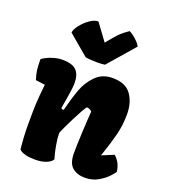

<svg xmlns="http://www.w3.org/2000/svg" viewBox="-155 -974 962 1094"><g transform="rotate(20 325.5 -426.5)"><path d="M91.8 -410.2 35.2 -417.5Q24.9 -449.2 21.7 -474.1Q18.6 -499 18.6 -538.6Q26.4 -545.4 44.7 -554.9Q63 -564.5 88.4 -571.5Q113.8 -578.6 139.6 -578.6Q198.7 -578.6 223.4 -553.2Q248 -527.8 248 -477.1Q248 -448.7 239.7 -400.4Q226.1 -322.8 226.1 -318.8Q226.1 -316.4 229.5 -314.2Q232.9 -312 236.8 -312Q241.2 -312 242.7 -315.4Q262.2 -393.1 281.7 -445.3Q301.3 -497.6 340.8 -538.1Q380.4 -578.6 443.4 -578.6Q521.5 -578.6 555.7 -531Q589.8 -483.4 589.8 -411.1Q589.8 -346.7 574.7 -286.9Q559.6 -227.1 537.1 -162.1Q538.1 -164.6 530.3 -143.1L531.2 -142.1L602.5 -171.4Q640.6 -138.7 647 -84.5Q647 -81.1 625.2 -56.6Q603.5 -32.2 567.9 -11.2Q532.2 9.8 485.8 9.8Q439.5 9.8 410.2 -15.1Q380.9 -40 380.9 -100.1Q380.9 -147.9 384.8 -228Q388.7 -308.1 392.6 -356.9Q379.9 -370.6 361.3 -371.6Q344.2 -349.6 311 -283.7Q277.8 -217.8 264.2 -185.1Q263.2 -178.2 263.2 -171.9Q263.2 -147.5 270.5 -106.2Q277.8 -64.9 288.6 -29.3Q279.8 -12.7 252.4 -1.5Q225.1 9.8 185.1 9.8Q148.9 9.8 127.2 3.9Q105.5 -2 96.7 -8.5Q87.9 -15.1 87.9 -16.6Q87.4 -21 85.4 -39.8Q83.5 -58.6 81.5 -92.5Q79.6 -126.5 79.6 -169.9Q79.6 -249.5 81.5 -290.3Q83.5 -331.1 91.8 -410.2ZM133.3 -741.7Q134.3 -760.3 155.5 -787.8Q176.8 -815.4 205.3 -835.2Q233.9 -855 255.9 -853.5L330.1 -752.4Q367.7 -798.8 387.7 -819.3Q407.7 -839.8 441.4 -862.8Q460.9 -854 483.4 -833.5Q505.9 -813 514.6 -795.4L375 -634.8Q358.9 -631.8 327.6 -631.8Q307.1 -631.8 287.6 -633.3Q268.1 -634.8 256.8 -637.2Z"/></g></svg>

Font: Kavoon
Style: Regular
Weight: 400
Designer: Viktoriya Grabowska
Foundry: Viktoriya Grabowska
Version: Version 1.004; ttfautohint (v1.4.1)